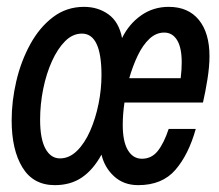

<svg xmlns="http://www.w3.org/2000/svg" viewBox="-20 -528 640 560"><path d="M140 12Q77 12 45.5 -39.5Q14 -91 14 -177Q14 -233 27.5 -291Q41 -349 68 -398.5Q95 -448 134.5 -478Q174 -508 225 -508Q266 -508 296.5 -486Q327 -464 336 -417Q356 -458 391.5 -483Q427 -508 472 -508Q529 -508 560 -470Q591 -432 591 -364Q591 -334 585 -296.5Q579 -259 572 -229H343Q338 -194 338 -164Q338 -115 353 -90Q368 -65 394 -65Q422 -65 440 -87.5Q458 -110 472 -152H551Q530 -77 491.5 -32.5Q453 12 383 12Q341 12 313 -13.5Q285 -39 276 -77Q252 -33 219 -10.5Q186 12 140 12ZM459 -433Q435 -433 415.5 -414.5Q396 -396 381.5 -365.5Q367 -335 357 -300H507Q510 -324 510 -346Q510 -389 496.5 -411Q483 -433 459 -433ZM155 -66Q182 -66 204.5 -88Q227 -110 243 -146.5Q259 -183 267.5 -225.5Q276 -268 276 -309Q276 -430 219 -430Q192 -430 170 -408Q148 -386 131.5 -349.5Q115 -313 106 -268.5Q97 -224 97 -179Q97 -123 112.5 -94.5Q128 -66 155 -66Z"/></svg>

Font: DM Mono
Style: Italic
Weight: 400
Italic angle: -10°
Designer: Colophon Foundry
Foundry: Colophon Foundry
Version: Version 1.000; ttfautohint (v1.8.2.53-6de2)